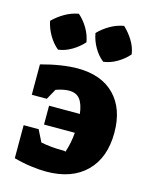

<svg xmlns="http://www.w3.org/2000/svg" viewBox="-116 -830 713 915"><g transform="rotate(15 241.0 -372.5)"><path d="M201 11Q168 11 126.5 5.5Q85 0 41 -12V-175H115L144 -117Q169 -112 196 -109.5Q223 -107 252 -107Q256 -107 259 -107Q262 -107 266 -104Q282 -151 286 -203H134V-296H286Q280 -344 262 -367Q244 -390 208 -390Q181 -390 144 -377L115 -325H41V-475Q92 -489 138 -496Q184 -503 220 -503Q338 -503 403 -436.5Q468 -370 468 -252Q468 -128 397.5 -58.5Q327 11 201 11ZM158 -756Q185 -732 203.5 -700.5Q222 -669 228 -634Q205 -608 172.5 -588.5Q140 -569 106 -565Q80 -586 60.5 -619Q41 -652 34 -688Q59 -713 91 -731.5Q123 -750 158 -756ZM381 -756Q407 -732 426.5 -700.5Q446 -669 451 -634Q429 -608 396 -588.5Q363 -569 329 -565Q302 -586 283 -619Q264 -652 258 -688Q282 -713 314 -731.5Q346 -750 381 -756Z"/></g></svg>

Font: Piazzolla ExtraBold
Style: Regular
Weight: 800
Designer: Juan Pablo del Peral
Foundry: Huerta Tipografica
Version: Version 1.330